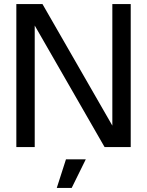

<svg xmlns="http://www.w3.org/2000/svg" viewBox="-20 -720 720 940"><path d="M60 0V-700H188L530 -105V-700H620V0H492L150 -595V0ZM258 200 303 60H400L331 200Z"/></svg>

Font: Tektur
Style: Regular
Weight: 400
Designer: Adam Jagosz
Foundry: Adam Jagosz
Version: Version 1.005;gftools[0.9.30]